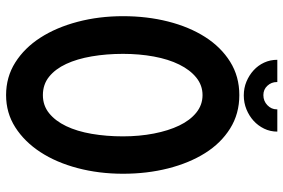

<svg xmlns="http://www.w3.org/2000/svg" viewBox="-174 -752 954 647"><g transform="rotate(90 303.5 -429.0)"><path d="M301 -758Q364 -758 413.5 -727Q463 -696 496.5 -642.5Q530 -589 548 -518Q566 -447 566 -366Q566 -285 547 -213Q528 -141 493 -87.5Q458 -34 409.5 -3Q361 28 301 28Q240 28 191 -3Q142 -34 107.5 -87.5Q73 -141 54 -213Q35 -285 35 -366Q35 -447 53 -518Q71 -589 105 -642.5Q139 -696 188.5 -727Q238 -758 301 -758ZM301 -96Q336 -96 362 -117Q388 -138 405.5 -174.5Q423 -211 431.5 -260.5Q440 -310 440 -366Q440 -421 430.5 -470Q421 -519 403.5 -555.5Q386 -592 360 -613Q334 -634 301 -634Q268 -634 242 -613Q216 -592 198 -555.5Q180 -519 171 -470Q162 -421 162 -366Q162 -310 170.5 -260.5Q179 -211 196 -174.5Q213 -138 239 -117Q265 -96 301 -96ZM257 -884Q257 -866 269.5 -852.5Q282 -839 301 -839Q321 -839 335 -852.5Q349 -866 349 -884V-886H424Q424 -862 414 -841.5Q404 -821 387.5 -806Q371 -791 349 -782Q327 -773 302 -773Q277 -773 255.5 -782Q234 -791 217.5 -806Q201 -821 191.5 -841.5Q182 -862 182 -886H257Z"/></g></svg>

Font: RonaldsonGothic
Style: Regular
Weight: 400
Designer: Mr. Robertson for MacKellar, Smiths & Jordan Co. Philadelphia
Foundry: CAT-Fonts Peter Wiegel
Version: Version 1.000